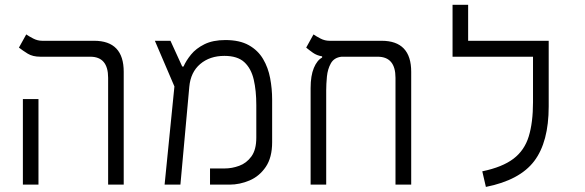

<svg xmlns="http://www.w3.org/2000/svg" viewBox="-20 -752 2384 782"><path d="M420.4 0V-435.1Q420.4 -521 347.7 -521H144.5Q113.3 -521 93 -533.4Q72.8 -545.9 57.1 -558.1L86.9 -611.8Q98.1 -604 115.5 -595Q132.8 -585.9 152.3 -585.9H363.3Q483.9 -585.9 483.9 -459.5V0ZM73.2 0V-348.6H136.7V0Z M650.4 0 690.4 -399.9 610.8 -585.9H674.3L722.2 -481H727.5Q737.8 -504.9 758.1 -529.8Q778.3 -554.7 812.7 -571.8Q847.2 -588.9 897.9 -588.9Q956.1 -588.9 993.4 -567.9Q1030.8 -546.9 1051.5 -511.7Q1072.3 -476.6 1080.3 -433.6Q1088.4 -390.6 1088.4 -346.7V-172.9Q1088.4 -110.4 1062.5 -72.3Q1036.6 -34.2 996.6 -17.1Q956.5 0 914.6 0H835.4V-65.9H895.5Q924.8 -65.9 954.3 -76.7Q983.9 -87.4 1003.9 -114.7Q1023.9 -142.1 1023.9 -191.4V-324.2Q1023.9 -382.8 1013.4 -428Q1002.9 -473.1 975.1 -498.8Q947.3 -524.4 894 -524.4Q834.5 -524.4 795.4 -491.2Q756.3 -458 751 -398.4L714.8 0Z M1654.8 -459.5V0H1590.8V-435.1Q1590.8 -521 1518.1 -521H1371.1Q1340.8 -517.6 1327.6 -494.1Q1314.5 -470.7 1311.5 -439.9Q1308.6 -409.2 1308.6 -383.8V0H1245.1V-393.1Q1245.1 -443.8 1258.3 -475.3Q1271.5 -506.8 1292 -517.6V-522.5Q1270.5 -525.9 1254.6 -537.1Q1238.8 -548.3 1227.1 -558.1L1256.8 -611.8Q1268.1 -604 1285.4 -595Q1302.7 -585.9 1322.3 -585.9H1534.2Q1654.8 -585.9 1654.8 -459.5Z M2150.9 -585.9H2214.8V-318.4Q2214.8 -173.8 2155.8 -95.9Q2096.7 -18.1 1959 9.3L1944.3 -54.2Q2026.4 -71.3 2071.3 -105.5Q2116.2 -139.6 2133.5 -196.3Q2150.9 -252.9 2150.9 -335.9V-521H1823.2V-732.4H1886.7V-585.9Z"/></svg>

Font: Cascadia Mono PL Light
Style: Regular
Weight: 300
Monospace: yes
Designer: Aaron Bell
Foundry: Saja Typeworks
Version: Version 2404.023; ttfautohint (v1.8.4)